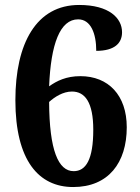

<svg xmlns="http://www.w3.org/2000/svg" viewBox="-20 -744 565 774"><path d="M275 10C417 10 491 -88 491 -231C491 -360 417 -437 304 -437C247 -437 209 -418 178 -396C185 -567 222 -666 295 -666C346 -666 368 -609 368 -539C442 -539 472 -570 472 -614C472 -671 420 -724 299 -724C127 -724 42 -570 42 -340C42 -97 136 10 275 10ZM277 -54C215 -54 179 -138 178 -333C200 -353 234 -375 270 -375C323 -375 356 -331 356 -221C356 -100 326 -54 277 -54Z"/></svg>

Font: Noto Serif Myanmar SemiCondensed
Style: Bold
Weight: 700
Width: 4
Designer: Ben Mitchell and the Monotype Design Team
Foundry: Monotype Imaging Inc.
Version: Version 2.106